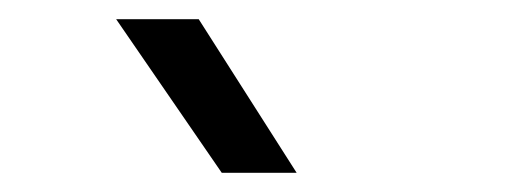

<svg xmlns="http://www.w3.org/2000/svg" viewBox="-20 -750 540 200"><path d="M101 -730H187L289 -570H211Z"/></svg>

Font: TASA Orbiter VF Text
Style: Regular
Weight: 400
Designer: Weizhong Zhang
Foundry: 本地遙控
Version: Version 1.001;Glyphs 3.2 (3192)